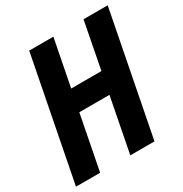

<svg xmlns="http://www.w3.org/2000/svg" viewBox="-173 -860 947 991"><g transform="rotate(-30 301.0 -364.5)"><path d="M-3.9 0H140.1L203.1 -324.2H382.8L319.8 0H463.9L606 -729H461.9L408.2 -451.2H228L282.2 -729H138.2Z"/></g></svg>

Font: Hack
Style: Bold Oblique
Weight: 700
Italic angle: -12°
Monospace: yes
Designer: Christopher Simpkins
Foundry: Christopher Simpkins
Version: Version 2.010